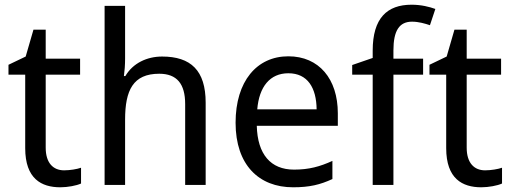

<svg xmlns="http://www.w3.org/2000/svg" viewBox="-20 -785 2172 815"><path d="M252 -62C206 -62 174 -93 174 -158V-468H320V-536H174V-659H122L89 -545L16 -510V-468H87V-156C87 -26 156 10 236 10C267 10 305 3 324 -6V-73C307 -67 277 -62 252 -62Z M511 -760H424V0H511V-277C511 -402 545 -472 656 -472C731 -472 766 -429 766 -343V0H853V-349C853 -486 790 -545 668 -545C604 -545 544 -517 512 -462H506C509 -483 511 -511 511 -537Z M1204 -546C1070 -546 980 -440 980 -264C980 -85 1079 10 1224 10C1294 10 1339 -1 1391 -25V-102C1338 -78 1292 -65 1228 -65C1129 -65 1073 -130 1070 -251H1414V-304C1414 -450 1334 -546 1204 -546ZM1204 -474C1286 -474 1323 -412 1324 -321H1072C1080 -417 1126 -474 1204 -474Z M1776 -468V-536H1650V-571C1650 -655 1675 -693 1729 -693C1757 -693 1784 -685 1805 -678L1828 -747C1803 -756 1768 -765 1727 -765C1623 -765 1562 -708 1562 -570V-539L1475 -509V-468H1562V0H1650V-468Z M2039 -62C1993 -62 1961 -93 1961 -158V-468H2107V-536H1961V-659H1909L1876 -545L1803 -510V-468H1874V-156C1874 -26 1943 10 2023 10C2054 10 2092 3 2111 -6V-73C2094 -67 2064 -62 2039 -62Z"/></svg>

Font: Noto Sans Thai
Style: Regular
Weight: 400
Designer: Monotype Design Team
Foundry: Monotype Imaging Inc.
Version: Version 1.901